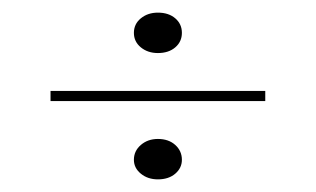

<svg xmlns="http://www.w3.org/2000/svg" viewBox="-20 -452 500 304"><path d="M230 -232Q247 -232 257.5 -222.5Q268 -213 268 -199Q268 -186 257.5 -177Q247 -168 230 -168Q214 -168 203 -177Q192 -186 192 -199Q192 -213 203 -222.5Q214 -232 230 -232ZM230 -432Q247 -432 257.5 -423Q268 -414 268 -400Q268 -386 257.5 -377Q247 -368 230 -368Q214 -368 203 -377Q192 -386 192 -400Q192 -414 203 -423Q214 -432 230 -432ZM60 -292V-308H400V-292Z"/></svg>

Font: Kalnia Glaze Thin
Style: Regular
Weight: 100
Version: Version 1.110